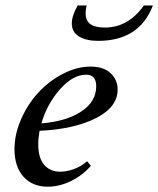

<svg xmlns="http://www.w3.org/2000/svg" viewBox="-20 -687 592 718"><path d="M347.2 -534.2Q301.8 -534.2 275.1 -550.8Q248.5 -567.4 248.5 -599.1Q248.5 -628.4 270.5 -666.5H304.2Q293.9 -623.5 310.3 -603.8Q326.7 -584 372.1 -584Q459.5 -584 518.1 -666.5H551.8Q501 -534.2 347.2 -534.2ZM158.7 11.2Q101.6 11.2 67.9 -26.1Q34.2 -63.5 34.2 -129.4Q34.2 -185.1 59.1 -241.7Q84 -298.3 123.8 -341.3Q163.6 -384.3 215.6 -411.1Q267.6 -438 318.8 -438Q367.2 -438 393.6 -413.3Q419.9 -388.7 419.9 -352.1Q419.9 -286.6 339.1 -245.4Q258.3 -204.1 127.9 -197.8Q123 -169.9 123 -147.9Q123 -96.2 145.3 -70.6Q167.5 -44.9 205.1 -44.9Q228.5 -44.9 255.6 -54.4Q282.7 -64 305.7 -84L319.8 -66.9Q288.6 -30.8 245.1 -9.8Q201.7 11.2 158.7 11.2ZM301.8 -407.7Q252.9 -407.7 204.6 -353.3Q156.2 -298.8 134.8 -225.6Q229.5 -233.4 284.7 -270.5Q339.8 -307.6 339.8 -364.3Q339.8 -407.7 301.8 -407.7Z"/></svg>

Font: Elstob 14pt Medium
Style: Italic
Weight: 500
Italic angle: -20°
Designer: Peter S. Baker
Version: Version 1.015